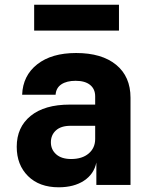

<svg xmlns="http://www.w3.org/2000/svg" viewBox="-20 -785 640 815"><path d="M229 10Q147 10 99 -37.5Q51 -85 51 -162Q51 -245 110 -293Q169 -341 276 -341H384V-376Q384 -407 362.5 -424.5Q341 -442 301 -442Q263 -442 240.5 -427Q218 -412 216 -383H74Q77 -464 138 -512Q199 -560 303 -560Q412 -560 473 -510Q534 -460 534 -370V0H389V-95Q379 -46 336.5 -18Q294 10 229 10ZM282 -110Q329 -110 356.5 -133.5Q384 -157 384 -195V-251H279Q239 -251 217.5 -231.5Q196 -212 196 -181Q196 -150 218.5 -130Q241 -110 282 -110ZM125 -655V-765H485V-655Z"/></svg>

Font: JetBrains Mono NL ExtraBold
Style: Regular
Weight: 800
Designer: Philipp Nurullin, Konstantin Bulenkov
Foundry: JetBrains
Version: Version 2.304; ttfautohint (v1.8.4.7-5d5b)